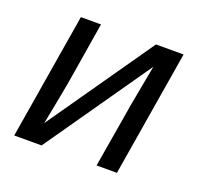

<svg xmlns="http://www.w3.org/2000/svg" viewBox="-96 -633 793 745"><g transform="rotate(20 300.0 -260.0)"><path d="M32 0 118 -520H201L167 -312Q158 -255 147 -198.5Q136 -142 125 -85L428 -520H542L456 0H372L407 -208Q416 -265 427 -321.5Q438 -378 448 -435L145 0Z"/></g></svg>

Font: Zed Sans Extended
Style: Italic
Weight: 400
Width: 7
Italic angle: -9°
Designer: Belleve Invis
Foundry: Belleve Invis
Version: Version 1.0.0; ttfautohint (v1.8.4)